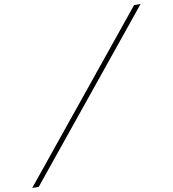

<svg xmlns="http://www.w3.org/2000/svg" viewBox="-360 -785 991 1101"><g transform="rotate(-10 135.5 -234.5)"><path d="M533.2 -700.2 -224.1 231H-262.2L495.1 -700.2Z"/></g></svg>

Font: Redaction
Style: Italic
Weight: 400
Designer: Jeremy Mickel / Forest Young
Foundry: MCKL
Version: Version 2.001;hotconv 1.0.113;makeotfexe 2.5.65598 DEVELOPME